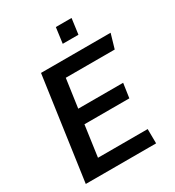

<svg xmlns="http://www.w3.org/2000/svg" viewBox="-205 -992 1011 1111"><g transform="rotate(-30 300.0 -436.5)"><path d="M38 0 135 -686H600L572 -590H245L218 -399H518L504 -303H204L175 -96H507L508 0ZM328 -769 342 -873H447L433 -769Z"/></g></svg>

Font: Chivo Medium Medium
Style: Italic
Weight: 500
Italic angle: -8.05°
Version: Version 2.002